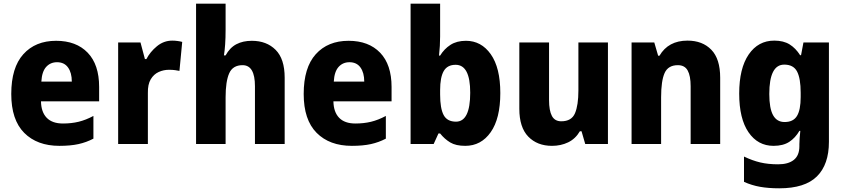

<svg xmlns="http://www.w3.org/2000/svg" viewBox="-20 -780 4574 1040"><path d="M284 -559Q393 -559 455 -494.5Q517 -430 517 -309V-231H202Q203 -173 233 -142Q263 -111 321 -111Q367 -111 406 -120.5Q445 -130 486 -152V-29Q448 -9 405 0.5Q362 10 302 10Q181 10 111 -60.5Q41 -131 41 -271Q41 -414 106.5 -486.5Q172 -559 284 -559ZM289 -443Q253 -443 230 -417.5Q207 -392 204 -338H369Q369 -386 348.5 -414.5Q328 -443 289 -443Z M913 -560Q927 -560 941.5 -558Q956 -556 967 -553L952 -396Q942 -398 928.5 -400Q915 -402 895 -402Q866 -402 839.5 -390Q813 -378 796.5 -350.5Q780 -323 781 -276V0H620V-550H741L765 -460H773Q793 -499 830 -529.5Q867 -560 913 -560Z M1202 -619Q1202 -574 1199.5 -539Q1197 -504 1193 -480H1202Q1225 -522 1260.5 -540.5Q1296 -559 1344 -559Q1424 -559 1473 -510Q1522 -461 1522 -359V0H1361V-313Q1361 -427 1294 -427Q1241 -427 1221.5 -383Q1202 -339 1202 -253V0H1042V-760H1202Z M1868 -559Q1977 -559 2039 -494.5Q2101 -430 2101 -309V-231H1786Q1787 -173 1817 -142Q1847 -111 1905 -111Q1951 -111 1990 -120.5Q2029 -130 2070 -152V-29Q2032 -9 1989 0.5Q1946 10 1886 10Q1765 10 1695 -60.5Q1625 -131 1625 -271Q1625 -414 1690.5 -486.5Q1756 -559 1868 -559ZM1873 -443Q1837 -443 1814 -417.5Q1791 -392 1788 -338H1953Q1953 -386 1932.5 -414.5Q1912 -443 1873 -443Z M2364 -583Q2364 -558 2362.5 -531.5Q2361 -505 2358 -479H2364Q2386 -515 2420 -537Q2454 -559 2504 -559Q2587 -559 2638.5 -486Q2690 -413 2690 -276Q2690 -138 2638 -64Q2586 10 2500 10Q2449 10 2418.5 -8.5Q2388 -27 2364 -57H2355L2329 0H2204V-760H2364ZM2448 -429Q2403 -429 2383.5 -395Q2364 -361 2364 -292V-268Q2364 -193 2383 -157Q2402 -121 2450 -121Q2527 -121 2527 -278Q2527 -429 2448 -429Z M3273 -550V0H3150L3130 -69H3121Q3097 -28 3057.5 -9Q3018 10 2970 10Q2890 10 2841.5 -40Q2793 -90 2793 -191V-550H2954V-238Q2954 -181 2969.5 -152Q2985 -123 3020 -123Q3076 -123 3094.5 -166.5Q3113 -210 3113 -290V-550Z M3704 -560Q3785 -560 3833 -510.5Q3881 -461 3881 -359V0H3721V-313Q3721 -369 3705 -398Q3689 -427 3652 -427Q3599 -427 3580 -384.5Q3561 -342 3561 -253V0H3401V-550H3524L3545 -478H3552Q3600 -560 3704 -560Z M4174 -560Q4224 -560 4257 -539.5Q4290 -519 4314 -481H4319L4332 -550H4470V-12Q4470 111 4405 175.5Q4340 240 4201 240Q4143 240 4097.5 232Q4052 224 4010 205V68Q4056 90 4098.5 100Q4141 110 4195 110Q4250 110 4280 86Q4310 62 4310 12V1Q4310 -13 4311.5 -33Q4313 -53 4315 -71H4310Q4288 -33 4255 -11.5Q4222 10 4170 10Q4085 10 4034.5 -63.5Q3984 -137 3984 -273Q3984 -410 4035.5 -485Q4087 -560 4174 -560ZM4228 -430Q4147 -430 4147 -271Q4147 -193 4167.5 -156Q4188 -119 4230 -119Q4277 -119 4297 -152Q4317 -185 4317 -254V-278Q4317 -355 4297.5 -392.5Q4278 -430 4228 -430Z"/></svg>

Font: Noto Sans Lao UI SemCond ExtBd
Style: Regular
Weight: 800
Width: 4
Designer: Monotype Design Team
Foundry: Monotype Imaging Inc.
Version: Version 2.000; ttfautohint (v1.8.4.7-5d5b)